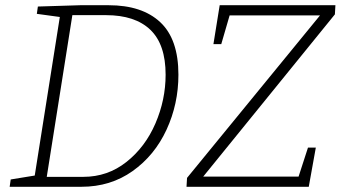

<svg xmlns="http://www.w3.org/2000/svg" viewBox="-20 -715 1304 735"><path d="M396 -695Q524 -695 593.5 -630Q663 -565 663 -429Q663 -317 617.5 -218.5Q572 -120 487.5 -60Q403 0 292 0H17L21 -28L113 -43L209 -650L121 -662L125 -690L287 -695ZM299 -38Q392 -38 464 -95Q536 -152 575 -242.5Q614 -333 614 -429Q614 -545 555.5 -601Q497 -657 386 -657H257L159 -38ZM1264 -695 1262 -660 758 -39H1123L1159 -150H1189L1162 0H694L696 -34L1205 -656H859L827 -546H797L821 -695Z"/></svg>

Font: Bitter Pro Light
Style: Italic
Weight: 300
Italic angle: -9°
Designer: Sol Matas, and Bitter project Authors
Foundry: Sol Matas
Version: Version 1.010